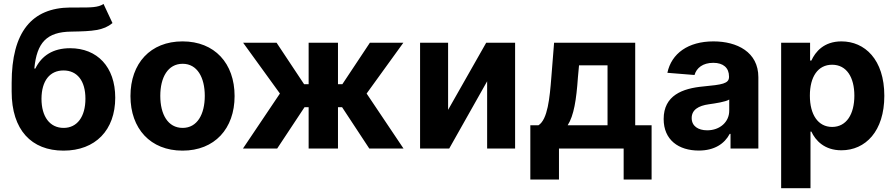

<svg xmlns="http://www.w3.org/2000/svg" viewBox="-20 -766 4620 990"><path d="M513.8 -745.7C487.2 -726.9 444.6 -727.3 386.4 -727.3C372.5 -727.3 358 -727.6 342.3 -727.3C143.8 -725.5 40.1 -601.2 40.1 -338.4V-293.7C40.1 -95.5 142.4 10.7 307.5 10.7C472.3 10.7 574.2 -95.5 574.2 -262.1C574.2 -421.9 480.8 -517.4 341.6 -517.4C253.9 -517.4 195 -479.4 162.3 -412.6H157C169.7 -546.5 220.9 -601.6 347.3 -603C459.2 -604.8 513.5 -608.7 560 -647ZM308.2 -106.5C236.9 -106.5 193.9 -164.1 193.9 -257.1C194.6 -350.1 237.2 -402.7 307.5 -402.7C377.5 -402.7 420.5 -350.1 420.5 -257.1C420.5 -163.7 377.5 -106.5 308.2 -106.5Z M921.2 10.7C1086.6 10.7 1189.6 -102.6 1189.6 -270.6C1189.6 -439.6 1086.6 -552.6 921.2 -552.6C755.7 -552.6 652.7 -439.6 652.7 -270.6C652.7 -102.6 755.7 10.7 921.2 10.7ZM921.9 -106.5C845.5 -106.5 806.5 -176.5 806.5 -271.7C806.5 -366.8 845.5 -437.1 921.9 -437.1C996.8 -437.1 1035.9 -366.8 1035.9 -271.7C1035.9 -176.5 996.8 -106.5 921.9 -106.5Z M1232.6 0H1409.1L1550.1 -213.1H1571.4V0H1722.7V-213.1H1744L1884.2 0H2060.7L1870.4 -283.7L2059.7 -545.5H1887.1L1745.4 -332H1722.7V-545.5H1571.4V-332H1547.9L1406.2 -545.5H1233.7L1423.3 -283.7Z M2290.5 -199.6V-545.5H2146V0H2296.2L2491.8 -346.9V0H2636V-545.5H2486.9Z M2714.5 159.8H2862.2V0H3195.7V159.8H3339.8V-120H3255.3V-545.5H2837L2822.8 -367.2C2814.3 -259.9 2804 -150.2 2756.4 -120H2714.5ZM2907 -120C2939.3 -170.8 2951.7 -250.7 2959.9 -367.2L2965.6 -429H3112.6V-120Z M3583.1 10.3C3663.7 10.3 3715.9 -24.9 3742.5 -75.6H3746.8V0H3890.3V-367.9C3890.3 -497.9 3780.2 -552.6 3658.7 -552.6C3528.1 -552.6 3442.1 -490.1 3421.2 -390.6L3561.1 -379.3C3571.4 -415.5 3603.7 -442.1 3658 -442.1C3709.5 -442.1 3739 -416.2 3739 -371.4V-369.3C3739 -334.2 3701.7 -329.5 3606.9 -320.3C3498.9 -310.4 3402 -274.1 3402 -152.3C3402 -44.4 3479 10.3 3583.1 10.3ZM3626.4 -94.1C3579.9 -94.1 3546.5 -115.8 3546.5 -157.3C3546.5 -199.9 3581.7 -220.9 3634.9 -228.3C3668 -233 3721.9 -240.8 3740.1 -252.8V-195C3740.1 -137.8 3692.8 -94.1 3626.4 -94.1Z M4007.8 204.5H4159.1V-87.4H4163.7C4184.7 -41.9 4230.5 8.9 4318.5 8.9C4442.8 8.9 4539.8 -89.5 4539.8 -272C4539.8 -459.5 4438.6 -552.6 4318.9 -552.6C4227.6 -552.6 4183.9 -498.2 4163.7 -453.8H4157V-545.5H4007.8ZM4155.9 -272.7C4155.9 -370 4197.1 -432.2 4270.6 -432.2C4345.5 -432.2 4385.3 -367.2 4385.3 -272.7C4385.3 -177.6 4344.8 -111.5 4270.6 -111.5C4197.8 -111.5 4155.9 -175.4 4155.9 -272.7Z"/></svg>

Font: Karasuma Gothic
Style: Bold
Weight: 700
Designer: Rasmus Andersson / Ryoko Nishizuka
Foundry: Genbu
Version: Version 1.00